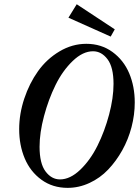

<svg xmlns="http://www.w3.org/2000/svg" viewBox="-20 -886 665 919"><path d="M509.8 -710.9 307.6 -801.3 347.2 -865.7 529.3 -745.6ZM303.7 13.2Q231.9 13.2 178.5 -25.6Q125 -64.5 98.4 -127.7Q71.8 -190.9 71.8 -267.6Q71.8 -340.8 96.2 -414.1Q120.6 -487.3 162.1 -545.4Q203.6 -603.5 264.6 -639.9Q325.7 -676.3 393.1 -676.3Q464.8 -676.3 518.3 -637.2Q571.8 -598.1 598.4 -535.2Q625 -472.2 625 -395.5Q625 -336.9 609.6 -277.8Q594.2 -218.8 565.2 -166.7Q536.1 -114.7 497.6 -74.2Q459 -33.7 408.4 -10.3Q357.9 13.2 303.7 13.2ZM267.1 -27.3Q315.9 -27.3 364.3 -73.7Q412.6 -120.1 446.8 -189Q481 -257.8 502.2 -337.6Q523.4 -417.5 523.4 -484.4Q523.4 -564.5 494.6 -602.5Q465.8 -640.6 425.3 -640.6Q376.5 -640.6 328.1 -594.2Q279.8 -547.9 245.8 -479Q211.9 -410.2 190.7 -330.3Q169.4 -250.5 169.4 -183.6Q169.4 -103.5 198 -65.4Q226.6 -27.3 267.1 -27.3Z"/></svg>

Font: Elstob 18pt SemiBold
Style: Italic
Weight: 600
Italic angle: -20°
Designer: Peter S. Baker
Version: Version 1.015